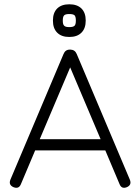

<svg xmlns="http://www.w3.org/2000/svg" viewBox="-20 -876 654 896"><path d="M43 -2.5C43 -2.5 43 -2.5 43 -2.5C27 -9.5 22 -21 28.5 -37.5C28.5 -37.5 28.5 -37.5 28.5 -37.5C28.5 -37.5 276.5 -624 276.5 -624C282 -637.5 291.5 -644.5 306 -644.5C306 -644.5 306 -644.5 306 -644.5C306 -644.5 309 -644.5 309 -644.5C322.5 -644 332.5 -637.5 338 -624C338 -624 338 -624 338 -624C338 -624 586 -37.5 586 -37.5C592.5 -21 588 -9.5 572 -2.5C572 -2.5 572 -2.5 572 -2.5C555.5 4 544.5 -0.5 538 -16.5C538 -16.5 538 -16.5 538 -16.5C538 -16.5 471.5 -174 471.5 -174C471.5 -174 144 -174 144 -174C144 -174 77.5 -16.5 77.5 -16.5C71 -0.5 59.5 4 43 -2.5ZM307.5 -561.5C307.5 -561.5 165.5 -226.5 165.5 -226.5C165.5 -226.5 449.5 -226.5 449.5 -226.5C449.5 -226.5 307.5 -561.5 307.5 -561.5ZM303.5 -703.5C303.5 -703.5 303.5 -703.5 303.5 -703.5C279 -703.5 260.5 -710 247 -723.5C233.5 -737 227 -755.5 227 -780C227 -780 227 -780 227 -780C227 -804.5 233.5 -823 247 -836.5C260.5 -849.5 279 -856 303.5 -856C303.5 -856 303.5 -856 303.5 -856C328 -856 346.5 -849.5 360 -836.5C373.5 -823 380 -804.5 380 -780C380 -780 380 -780 380 -780C380 -755.5 373.5 -737 360 -723.5C346.5 -710 328 -703.5 303.5 -703.5ZM303.5 -749.5C303.5 -749.5 303.5 -749.5 303.5 -749.5C315.5 -749.5 323.5 -751.5 328 -756C332 -760 334 -768 334 -780C334 -780 334 -780 334 -780C334 -792 332 -800 328 -804.5C323.5 -808.5 315.5 -810.5 303.5 -810.5C303.5 -810.5 303.5 -810.5 303.5 -810.5C291.5 -810.5 283.5 -808.5 279.5 -804.5C275 -800 273 -792 273 -780C273 -780 273 -780 273 -780C273 -768 275 -760 279.5 -756C283.5 -751.5 291.5 -749.5 303.5 -749.5Z"/></svg>

Font: Jura-Fortis-Regular
Style: Regular
Weight: 500
Designer: Daniel Johnson, Alexei Vanyashin, Mirko Velimirovic
Foundry: Daniel Johnson
Version: ""